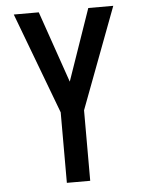

<svg xmlns="http://www.w3.org/2000/svg" viewBox="-53 -777 605 819"><g transform="rotate(-5 250.0 -367.5)"><path d="M200 0V-302L37 -735H144L250 -429L356 -735H463L300 -302V0Z"/></g></svg>

Font: Iosevka Semibold
Style: Regular
Weight: 600
Monospace: yes
Designer: Belleve Invis
Foundry: Belleve Invis
Version: Version 33.2.3; ttfautohint (v1.8.4)